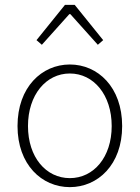

<svg xmlns="http://www.w3.org/2000/svg" viewBox="-20 -757 574 789"><path d="M267 12C382 12 482 -80 482 -239C482 -399 382 -492 267 -492C152 -492 52 -399 52 -239C52 -80 152 12 267 12ZM267 -25C169 -25 95 -111 95 -239C95 -367 169 -455 267 -455C365 -455 439 -367 439 -239C439 -111 365 -25 267 -25ZM152 -573 265 -699H269L382 -573L404 -592L287 -737H247L130 -592Z"/></svg>

Font: Source Sans Pro Light
Style: Regular
Weight: 300
Designer: Paul D. Hunt
Foundry: Adobe Systems Incorporated
Version: Version 3.006;hotconv 1.0.111;makeotfexe 2.5.65597